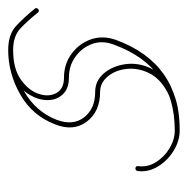

<svg xmlns="http://www.w3.org/2000/svg" viewBox="-15 -470 458 468"><g transform="rotate(-90 214.0 -236.0)"><path d="M326 -445Q332 -445 332 -439Q332 -433 326 -433Q273 -433 224.5 -405.5Q176 -378 156 -327Q141 -287 162 -260Q183 -233 224 -233Q251 -233 269 -212Q287 -191 291.5 -160Q296 -129 282 -98.5Q268 -68 231.5 -47.5Q195 -27 130 -27Q124 -27 124 -33Q124 -39 130 -39Q190 -39 223.5 -57Q257 -75 270 -102Q283 -129 280 -156.5Q277 -184 261.5 -202.5Q246 -221 224 -221Q176 -221 151.5 -253.5Q127 -286 145 -331Q166 -386 217.5 -415.5Q269 -445 326 -445Q326 -445 326 -445Q326 -445 326 -445ZM427 -380Q430 -376 426 -372Q421 -368 417 -373Q398 -397 379 -415Q360 -433 326 -433Q281 -433 254.5 -414.5Q228 -396 219.5 -371.5Q211 -347 221 -328Q231 -309 259 -309Q292 -309 317 -290.5Q342 -272 352 -243.5Q362 -215 351 -183Q294 -27 130 -27Q105 -27 81 -41.5Q57 -56 42.5 -79.5Q28 -103 31 -129Q31 -129 31 -129Q31 -129 31 -129Q32 -135 38 -135Q44 -134 43 -128Q40 -105 53 -84.5Q66 -64 87 -51.5Q108 -39 130 -39Q285 -39 339 -187Q350 -215 341 -240Q332 -265 310 -281Q288 -297 259 -297Q232 -297 218 -312Q204 -327 204 -349Q204 -371 217 -393Q230 -415 257.5 -430Q285 -445 326 -445Q364 -445 384.5 -426Q405 -407 427 -380Q427 -380 427 -380Q427 -380 427 -380Z"/></g></svg>

Font: FRB American Cursive Guidelines Arrows Thin
Style: Italic
Weight: 100
Italic angle: -25°
Version: Version 2.0;Modular Font Editor K font №1